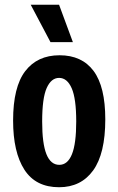

<svg xmlns="http://www.w3.org/2000/svg" viewBox="-20 -773 497 806"><path d="M228 13Q130 13 82.5 -60.5Q35 -134 35 -267Q35 -408 86 -474.5Q137 -541 230 -541Q324 -541 373 -475Q422 -409 422 -272Q422 -128 371 -57.5Q320 13 228 13ZM229 -81Q264 -81 282 -125.5Q300 -170 300 -263Q300 -359 281 -402.5Q262 -446 228 -446Q195 -446 176 -403.5Q157 -361 157 -263Q157 -170 175 -125.5Q193 -81 229 -81ZM192 -596 109 -753H228L286 -596Z"/></svg>

Font: Bricolage Grotesque 12pt Condensed SemiBold
Style: Regular
Weight: 600
Width: 3
Designer: Mathieu Triay
Foundry: Atelier Triay
Version: Version 1.001; ttfautohint (v1.8.4.7-5d5b);gftools[0.9.33.de